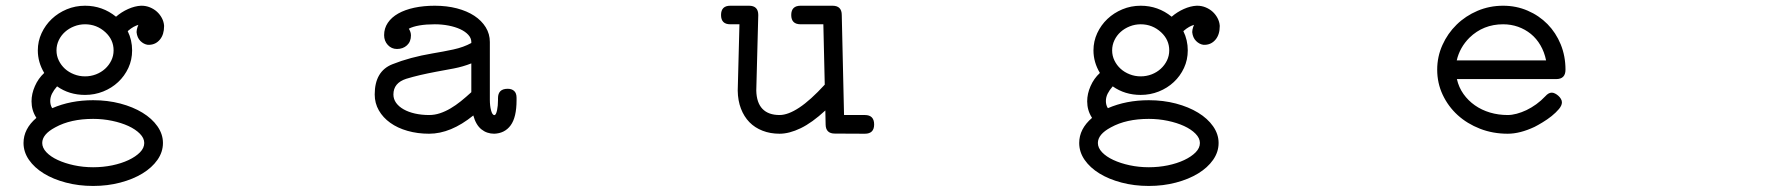

<svg xmlns="http://www.w3.org/2000/svg" viewBox="-20 -441 6061 657"><path d="M271 -421.4Q330.6 -421.4 377 -383.8Q395.5 -399.9 418.5 -410.2Q441.4 -420.4 462.4 -421.4H464.4Q479.5 -421.4 493.2 -415.8Q506.8 -410.2 517.1 -400.9Q527.3 -391.6 533.9 -379.2Q540.5 -366.7 541.5 -353V-351.6Q541.5 -322.8 527.3 -305.7Q513.2 -288.6 491.2 -287.6H487.8H486.3H485.8Q471.7 -289.6 460.4 -300.8Q449.2 -312 447.3 -331.1Q447.3 -335 448.2 -339.6Q449.2 -344.2 450.4 -347.9Q451.7 -351.6 452.6 -353.8Q453.6 -356 453.6 -356Q445.3 -353.5 436.8 -348.9Q428.2 -344.2 417 -334.5Q432.1 -303.7 432.1 -268.6Q432.1 -236.3 419.2 -208.5Q406.2 -180.7 384.3 -160.2Q362.3 -139.6 333 -127.9Q303.7 -116.2 271 -116.2Q216.8 -116.2 175.3 -145.5Q164.1 -132.8 158 -120.6Q151.9 -108.4 151.9 -95.2Q151.9 -82.5 157.7 -72.3Q158.7 -72.3 158.7 -70.8Q221.7 -98.1 298.8 -98.1Q348.1 -98.1 391.6 -86.7Q435.1 -75.2 467.5 -55.4Q500 -35.6 518.8 -8.8Q537.6 18.1 537.6 48.3Q537.6 79.1 518.8 106Q500 132.8 467.5 152.6Q435.1 172.4 391.6 183.8Q348.1 195.3 298.8 195.3Q249 195.3 205.6 183.8Q162.1 172.4 129.9 152.6Q97.7 132.8 79.1 106Q60.5 79.1 60.5 48.3Q60.5 0 104.5 -37.6L104 -38.6Q87.9 -63.5 87.9 -94.2Q87.9 -120.1 99.4 -146.2Q110.8 -172.4 131.3 -191.4Q109.4 -228 109.4 -268.6Q109.4 -299.8 122.3 -327.6Q135.3 -355.5 157.2 -376.2Q179.2 -397 208.5 -409.2Q237.8 -421.4 271 -421.4ZM169.4 -5.4Q168.5 -4.9 168.5 -4.9Q124.5 18.6 124.5 48.3Q124.5 64.9 138.9 80.1Q153.3 95.2 177.5 106.4Q201.7 117.7 233.2 124.5Q264.6 131.3 298.8 131.3Q332.5 131.3 364 124.8Q395.5 118.2 419.9 106.7Q444.3 95.2 459 80.3Q473.6 65.4 473.6 48.3Q473.6 31.7 458.7 16.6Q443.8 1.5 419.4 -9.8Q395 -21 363.5 -27.6Q332 -34.2 298.8 -34.2Q221.7 -34.2 169.4 -5.4ZM340.8 -330.6Q311 -357.9 271 -357.9Q251.5 -357.9 233.6 -350.8Q215.8 -343.8 202.4 -331.8Q189 -319.8 181.2 -303.5Q173.3 -287.1 173.3 -268.6Q173.3 -250 181.2 -233.9Q189 -217.8 202.1 -205.8Q215.3 -193.8 233.2 -186.8Q251 -179.7 271 -179.7Q290.5 -179.7 308.3 -186.5Q326.2 -193.4 339.6 -205.6Q353 -217.8 360.8 -233.9Q368.7 -250 368.7 -268.6Q368.7 -304.7 340.8 -330.6Z M1378.9 -342.8Q1386.2 -331.5 1386.2 -319.8Q1386.2 -298.3 1372.6 -285.9Q1358.9 -273.4 1338.4 -273.4Q1319.8 -273.4 1307.1 -287.1Q1294.4 -300.8 1294.4 -320.8Q1294.4 -344.2 1307.1 -363Q1319.8 -381.8 1342.8 -394.8Q1365.7 -407.7 1397.7 -414.6Q1429.7 -421.4 1467.8 -421.4Q1508.8 -421.4 1543.5 -412.4Q1578.1 -403.3 1603 -387Q1627.9 -370.6 1642.1 -347.7Q1656.2 -324.7 1656.2 -297.4V-99.6Q1656.2 -89.8 1657.2 -80.6Q1658.2 -71.3 1660.2 -64Q1662.1 -56.6 1664.8 -52Q1667.5 -47.4 1671.4 -47.4Q1672.4 -47.4 1672.4 -46.9Q1677.7 -48.8 1680.9 -64Q1684.1 -79.1 1684.1 -98.1V-105Q1684.1 -137.2 1717.3 -137.2Q1731.4 -137.2 1739.5 -129.6Q1747.6 -122.1 1747.6 -106.4V-98.1Q1747.6 -39.6 1727.3 -12Q1707 15.6 1670.4 16.6H1671.4Q1646 16.6 1627.2 1.5Q1608.4 -13.7 1599.6 -45.9Q1522.5 16.6 1448.2 16.6Q1408.7 16.6 1374.5 6.8Q1340.3 -2.9 1315.4 -20.8Q1290.5 -38.6 1276.4 -63.2Q1262.2 -87.9 1262.2 -117.7Q1262.2 -197.3 1322.8 -221.2Q1382.3 -245.1 1460.4 -258.3Q1496.1 -264.2 1531.2 -271.7Q1566.4 -279.3 1592.8 -293.9V-297.4Q1592.8 -310.5 1582.5 -321.8Q1572.3 -333 1554.9 -341.1Q1537.6 -349.1 1514.9 -353.5Q1492.2 -357.9 1467.8 -357.9Q1438 -357.9 1415.3 -354Q1392.6 -350.1 1378.9 -342.8ZM1592.8 -125.5V-224.1Q1564.5 -212.9 1533.2 -206.8Q1502 -200.7 1471.2 -195.3Q1442.9 -189.9 1417.7 -184.1Q1392.6 -178.2 1370.1 -171.4Q1326.2 -157.2 1326.2 -117.7Q1326.2 -102.1 1335.4 -89.1Q1344.7 -76.2 1361.1 -66.9Q1377.4 -57.6 1399.9 -52.5Q1422.4 -47.4 1448.2 -47.4Q1467.3 -47.4 1485.6 -53.5Q1503.9 -59.6 1521.7 -70.1Q1539.6 -80.6 1557.1 -94.7Q1574.7 -108.9 1592.8 -125.5ZM1671.4 -46.9H1672.4Z M2479 -357.9Q2447.3 -357.9 2447.3 -389.6Q2447.3 -421.4 2479 -421.4H2543Q2574.7 -421.4 2574.7 -389.6L2567.9 -131.3Q2568.8 -89.4 2589.1 -68.4Q2609.4 -47.4 2647.5 -47.4Q2676.8 -47.4 2715.1 -72.8Q2753.4 -98.1 2802.2 -151.4L2797.4 -357.9H2719.7Q2687.5 -357.9 2687.5 -389.6Q2687.5 -421.4 2719.7 -421.4H2828.6Q2860.4 -421.4 2860.4 -389.6L2868.2 -47.4H2939.5Q2971.2 -47.4 2971.2 -15.1Q2971.2 16.6 2939.5 16.6L2836.9 16.1Q2805.7 16.1 2805.2 -14.6L2804.2 -63Q2758.8 -21 2719.7 -2.2Q2680.7 16.6 2647.5 16.6Q2615.7 16.6 2589.4 6.3Q2563 -3.9 2544.4 -22.9Q2525.9 -42 2515.4 -69.3Q2504.9 -96.7 2504.4 -130.9L2510.3 -357.9Z M3883.3 -421.4Q3942.9 -421.4 3989.3 -383.8Q4007.8 -399.9 4030.8 -410.2Q4053.7 -420.4 4074.7 -421.4H4076.7Q4091.8 -421.4 4105.5 -415.8Q4119.1 -410.2 4129.4 -400.9Q4139.6 -391.6 4146.2 -379.2Q4152.8 -366.7 4153.8 -353V-351.6Q4153.8 -322.8 4139.6 -305.7Q4125.5 -288.6 4103.5 -287.6H4100.1H4098.6H4098.1Q4084 -289.6 4072.8 -300.8Q4061.5 -312 4059.6 -331.1Q4059.6 -335 4060.5 -339.6Q4061.5 -344.2 4062.7 -347.9Q4064 -351.6 4064.9 -353.8Q4065.9 -356 4065.9 -356Q4057.6 -353.5 4049.1 -348.9Q4040.5 -344.2 4029.3 -334.5Q4044.4 -303.7 4044.4 -268.6Q4044.4 -236.3 4031.5 -208.5Q4018.6 -180.7 3996.6 -160.2Q3974.6 -139.6 3945.3 -127.9Q3916 -116.2 3883.3 -116.2Q3829.1 -116.2 3787.6 -145.5Q3776.4 -132.8 3770.3 -120.6Q3764.2 -108.4 3764.2 -95.2Q3764.2 -82.5 3770 -72.3Q3771 -72.3 3771 -70.8Q3834 -98.1 3911.1 -98.1Q3960.4 -98.1 4003.9 -86.7Q4047.4 -75.2 4079.8 -55.4Q4112.3 -35.6 4131.1 -8.8Q4149.9 18.1 4149.9 48.3Q4149.9 79.1 4131.1 106Q4112.3 132.8 4079.8 152.6Q4047.4 172.4 4003.9 183.8Q3960.4 195.3 3911.1 195.3Q3861.3 195.3 3817.9 183.8Q3774.4 172.4 3742.2 152.6Q3710 132.8 3691.4 106Q3672.9 79.1 3672.9 48.3Q3672.9 0 3716.8 -37.6L3716.3 -38.6Q3700.2 -63.5 3700.2 -94.2Q3700.2 -120.1 3711.7 -146.2Q3723.1 -172.4 3743.7 -191.4Q3721.7 -228 3721.7 -268.6Q3721.7 -299.8 3734.6 -327.6Q3747.6 -355.5 3769.5 -376.2Q3791.5 -397 3820.8 -409.2Q3850.1 -421.4 3883.3 -421.4ZM3781.7 -5.4Q3780.8 -4.9 3780.8 -4.9Q3736.8 18.6 3736.8 48.3Q3736.8 64.9 3751.2 80.1Q3765.6 95.2 3789.8 106.4Q3814 117.7 3845.5 124.5Q3877 131.3 3911.1 131.3Q3944.8 131.3 3976.3 124.8Q4007.8 118.2 4032.2 106.7Q4056.6 95.2 4071.3 80.3Q4085.9 65.4 4085.9 48.3Q4085.9 31.7 4071 16.6Q4056.2 1.5 4031.7 -9.8Q4007.3 -21 3975.8 -27.6Q3944.3 -34.2 3911.1 -34.2Q3834 -34.2 3781.7 -5.4ZM3953.1 -330.6Q3923.3 -357.9 3883.3 -357.9Q3863.8 -357.9 3845.9 -350.8Q3828.1 -343.8 3814.7 -331.8Q3801.3 -319.8 3793.5 -303.5Q3785.6 -287.1 3785.6 -268.6Q3785.6 -250 3793.5 -233.9Q3801.3 -217.8 3814.5 -205.8Q3827.6 -193.8 3845.5 -186.8Q3863.3 -179.7 3883.3 -179.7Q3902.8 -179.7 3920.7 -186.5Q3938.5 -193.4 3951.9 -205.6Q3965.3 -217.8 3973.1 -233.9Q3981 -250 3981 -268.6Q3981 -304.7 3953.1 -330.6Z M5268.1 -111.8Q5278.8 -124 5290 -124Q5295.4 -124 5301.5 -120.8Q5307.6 -117.7 5312.7 -113Q5317.9 -108.4 5321.3 -102.5Q5324.7 -96.7 5324.7 -90.8Q5324.7 -80.1 5314.5 -67.9Q5304.2 -55.7 5289.6 -43.9Q5274.9 -32.2 5258.8 -22.5Q5242.7 -12.7 5231 -6.8Q5181.2 16.6 5139.2 16.6Q5088.4 16.6 5044.4 -0.5Q5000.5 -17.6 4968 -47.1Q4935.5 -76.7 4916.7 -116.7Q4897.9 -156.7 4897.9 -202.6Q4897.9 -247.1 4915.8 -286.9Q4933.6 -326.7 4964.4 -356.7Q4995.1 -386.7 5036.1 -404.1Q5077.1 -421.4 5123.5 -421.4Q5168.5 -421.4 5207.5 -404.5Q5246.6 -387.7 5275.4 -358.4Q5304.2 -329.1 5320.6 -289.1Q5336.9 -249 5336.9 -202.6Q5336.9 -170.4 5305.2 -170.4H4965.3Q4971.7 -142.1 4987.8 -119.4Q5003.9 -96.7 5026.9 -80.6Q5049.8 -64.5 5078.6 -55.9Q5107.4 -47.4 5139.2 -47.4Q5153.3 -47.4 5169.9 -51.8Q5186.5 -56.2 5203.4 -64.2Q5220.2 -72.3 5236.8 -84.2Q5253.4 -96.2 5268.1 -111.8ZM5008.3 -312Q4975.1 -278.8 4964.8 -234.4H5270.5Q5264.6 -263.2 5251.2 -286.1Q5237.8 -309.1 5218.3 -325Q5198.7 -340.8 5174.6 -349.4Q5150.4 -357.9 5123.5 -357.9Q5055.7 -357.9 5008.3 -312Z"/></svg>

Font: Erica Type
Style: Italic
Weight: 400
Monospace: yes
Designer: Peter Wiegel
Foundry: Peter Wiegel
Version: Version 1.000 2010 initial release